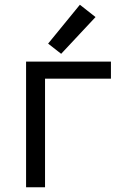

<svg xmlns="http://www.w3.org/2000/svg" viewBox="-20 -790 540 810"><path d="M90 0V-530H448V-458H170V0ZM238 -563 183 -606 317 -770 383 -718Z"/></svg>

Font: Iosevka SS08
Style: Regular
Weight: 400
Monospace: yes
Designer: Belleve Invis
Foundry: Belleve Invis
Version: 2.1.0; ttfautohint (v1.8.2)